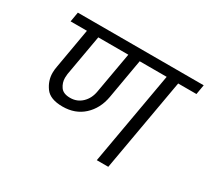

<svg xmlns="http://www.w3.org/2000/svg" viewBox="-145 -971 1301 1201"><g transform="rotate(30 506.0 -370.0)"><path d="M1000 -670H868L750 0H667L785 -670H590L540 -383Q524 -293 464 -238Q404 -183 313 -183Q223 -183 188.5 -231Q154 -279 154 -335Q154 -358 159 -383L209 -670H91L103 -740H1012ZM508 -670H291L239 -375Q237 -360 237 -347Q237 -312 257 -283Q277 -254 327 -254Q377 -254 412 -287.5Q447 -321 456 -375Z"/></g></svg>

Font: Fz Poppins
Style: Italic
Weight: 400
Italic angle: -10°
Designer: Ninad Kale (Devanagari), Jonny Pinhorn (Latin)
Foundry: Indian Type Foundry
Version: Vit hóa bi Vntype.Com & FontZin.Com